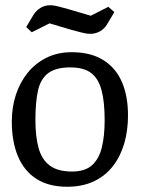

<svg xmlns="http://www.w3.org/2000/svg" viewBox="-20 -703 537 732"><path d="M236 9Q166 9 119 -21Q72 -51 48.5 -107Q25 -163 25 -240Q25 -294 40.5 -341.5Q56 -389 85.5 -425.5Q115 -462 157.5 -483Q200 -504 253 -504Q325 -504 373 -474.5Q421 -445 444.5 -391Q468 -337 468 -263Q468 -205 453.5 -155.5Q439 -106 410 -69Q381 -32 337.5 -11.5Q294 9 236 9ZM255 -49Q303 -49 330 -72.5Q357 -96 368 -140Q379 -184 379 -245Q379 -315 367 -359.5Q355 -404 327 -425Q299 -446 248 -446Q192 -446 163 -423.5Q134 -401 124.5 -356.5Q115 -312 115 -245Q115 -183 127 -139Q139 -95 169.5 -72Q200 -49 255 -49ZM324 -574Q310 -574 291 -579Q272 -584 253 -589L169 -614L101 -580L80 -600L108 -647Q118 -663 134.5 -673Q151 -683 171 -683Q186 -683 204 -678Q222 -673 241 -668L326 -643L393 -677L416 -657L388 -610Q378 -593 361 -583.5Q344 -574 324 -574Z"/></svg>

Font: Faustina
Style: Regular
Weight: 400
Designer: Alfonso Garcia
Foundry: http://www.omnibus-type.com
Version: Version 1.200